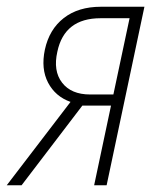

<svg xmlns="http://www.w3.org/2000/svg" viewBox="-61 -549 461 569"><path d="M-41 0 148 -247Q103 -263 81.5 -304Q60 -345 72 -402Q85 -462 128 -495.5Q171 -529 238 -529H367L255 0H218L268 -236H183L3 0ZM206 -269H275L323 -495H237Q130 -495 109 -396Q96 -339 123 -304Q150 -269 206 -269Z"/></svg>

Font: Noto Sans Condensed ExtraLight
Style: Italic
Weight: 200
Width: 3
Italic angle: -12°
Designer: Monotype Design Team
Foundry: Monotype Imaging Inc.
Version: Version 2.013; ttfautohint (v1.8.4.7-5d5b)